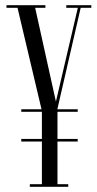

<svg xmlns="http://www.w3.org/2000/svg" viewBox="-20 -720 372 740"><path d="M95 0V-10H141.5V-174.5H62V-184.5H141.5V-289H62V-299H140L47.5 -690H5V-700H155V-690H115.5L195.5 -328.5L280 -690H235.5V-700H332V-690H291L201.5 -301V-299H279.5V-289H201.5V-184.5H279.5V-174.5H201.5V-10H243V0Z"/></svg>

Font: Imbue 100pt Light
Style: Regular
Weight: 300
Designer: Tyler Finck
Foundry: Etcetera Type Company
Version: Version 1.102; ttfautohint (v1.8.3)